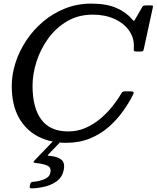

<svg xmlns="http://www.w3.org/2000/svg" viewBox="-20 -780 866 1062"><path d="M145 247.5 147 239Q149 230.5 153.2 228.2Q157.5 226 165 225.5Q196 223 224.8 211.5Q253.5 200 258.5 175.5Q265 145.5 239.8 135.2Q214.5 125 181.5 122Q167.5 120.5 166 117.2Q164.5 114 171 107.5L268 6.5Q272.5 1.5 284 1.5H296.5Q317.5 1.5 308 11.5L251 70.5Q243 79 244 80.2Q245 81.5 258 82.5Q298 86 319.5 103.2Q341 120.5 332 162.5Q324.5 198.5 297 220Q269.5 241.5 231.8 251.2Q194 261 154.5 262Q141.5 262.5 145 247.5ZM716 -256.5Q693.5 -211.5 660.2 -164.8Q627 -118 581.8 -78.2Q536.5 -38.5 477.8 -14.2Q419 10 345 10Q258.5 10 190.8 -25Q123 -60 84 -130Q45 -200 45 -305Q45 -368.5 65.8 -433Q86.5 -497.5 125.5 -556.2Q164.5 -615 218.8 -660.8Q273 -706.5 340.2 -733.2Q407.5 -760 485 -760Q569.5 -760 624.2 -735.8Q679 -711.5 711 -673Q719 -664 720.5 -664Q722 -664 728.5 -675L767.5 -742Q772 -750 786 -750H816Q823.5 -750 825.2 -748.2Q827 -746.5 825.5 -739.5L776 -511.5Q774 -501 771 -498Q768 -495 755 -495H735Q723.5 -495 721.5 -498.2Q719.5 -501.5 720 -511Q724.5 -566 695.8 -608.2Q667 -650.5 614.2 -674.8Q561.5 -699 493 -699Q414 -699 352 -662.8Q290 -626.5 247.2 -567.8Q204.5 -509 182.2 -439.8Q160 -370.5 160 -305Q160 -183.5 208.8 -118.2Q257.5 -53 358 -53Q408.5 -53 453 -72.5Q497.5 -92 534.8 -123.2Q572 -154.5 601 -190.8Q630 -227 649.5 -261Q653 -267 657.2 -271Q661.5 -275 671 -275H697Q714.5 -275 718 -271Q721.5 -267 716 -256.5Z"/></svg>

Font: Besley*
Style: Italic
Weight: 400
Italic angle: -13°
Designer: Owen Earl
Foundry: indestructible type*
Version: Version 2.000; ttfautohint (v1.8.3)